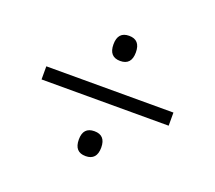

<svg xmlns="http://www.w3.org/2000/svg" viewBox="-84 -683 738 660"><g transform="rotate(20 285.5 -353.0)"><path d="M285 -481Q244 -481 244 -527Q244 -573 285 -573Q326 -573 326 -527Q326 -481 285 -481ZM53 -329V-377H518V-329ZM285 -133Q244 -133 244 -179Q244 -224 285 -224Q326 -224 326 -179Q326 -133 285 -133Z"/></g></svg>

Font: Noto Sans Canadian Aboriginal Light
Style: Regular
Weight: 300
Designer: Monotype Design Team, Typotheque's Kevin King
Foundry: Monotype Imaging Inc.
Version: Version 2.004; ttfautohint (v1.8.4.7-5d5b)